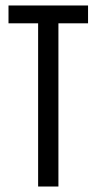

<svg xmlns="http://www.w3.org/2000/svg" viewBox="-20 -680 352 700"><path d="M119 0V-595H11V-660H301V-595H193V0Z"/></svg>

Font: Bricolage Grotesque 48pt Condensed Light
Style: Regular
Weight: 300
Width: 3
Designer: Mathieu Triay
Foundry: Atelier Triay
Version: Version 1.000; ttfautohint (v1.8.4.7-5d5b);gftools[0.9.32]